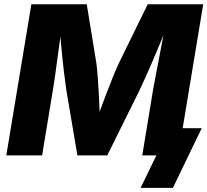

<svg xmlns="http://www.w3.org/2000/svg" viewBox="-20 -748 998 924"><path d="M10.3 0 130.9 -727.5H397.5L443.8 -443.8Q447.3 -417.5 450.4 -375.7Q453.6 -334 456.1 -286.4Q458.5 -238.8 460 -194.6Q461.4 -150.4 461.9 -119.6H427.2Q437.5 -150.9 453.9 -195.3Q470.2 -239.7 488 -287.1Q505.9 -334.5 522.9 -376.2Q540 -418 552.2 -444.3L690.9 -727.5H958L837.4 0H664.6L716.3 -314Q720.7 -338.4 728 -376.7Q735.4 -415 743.9 -459.7Q752.4 -504.4 761 -549.6Q769.5 -594.7 775.9 -633.3L788.1 -632.8Q771.5 -590.3 752.4 -544.2Q733.4 -498 714.6 -454.3Q695.8 -410.6 679.4 -374.3Q663.1 -337.9 651.4 -313.5L496.1 0H352.5L299.3 -314Q294.4 -345.7 288.1 -398.9Q281.7 -452.1 275.9 -513.9Q270 -575.7 265.6 -633.3L280.3 -632.8Q274.4 -594.2 267.8 -549.1Q261.2 -503.9 255.4 -459.2Q249.5 -414.6 244.1 -376.5Q238.8 -338.4 234.4 -313.5L182.6 0ZM656.7 156.2 732.4 0H689.5L710.9 -130.9H950.7L812 156.2Z"/></svg>

Font: Inter 17pt ExtraBold
Style: Italic
Weight: 800
Italic angle: -9.3988°
Version: Version 4.001;git-66647c0bb